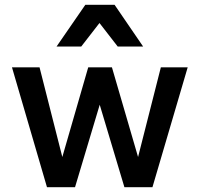

<svg xmlns="http://www.w3.org/2000/svg" viewBox="-20 -781 833 801"><path d="M616 0H499L396 -344L293 0H176L30 -500H145L240 -126L348 -500H447L556 -126L651 -500H763ZM577 -587H471L395 -685L319 -587H216L336 -761H458Z"/></svg>

Font: Wix Madefor Text SemiBold
Style: Regular
Weight: 600
Designer: Dalton Maag Ltd
Foundry: Dalton Maag Ltd
Version: Version 3.100